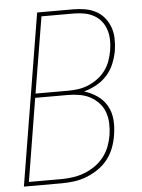

<svg xmlns="http://www.w3.org/2000/svg" viewBox="-53 -777 605 819"><g transform="rotate(-5 250.0 -367.5)"><path d="M16 0 137 -735H292Q318 -735 343 -730.5Q368 -726 389 -714.5Q410 -703 425 -684.5Q440 -666 448 -643Q456 -620 456.5 -594.5Q457 -569 453 -543Q448 -516 437 -489Q426 -462 406.5 -440Q387 -418 360.5 -403.5Q334 -389 307 -382Q337 -373 363 -355Q389 -337 404 -310Q419 -283 421.5 -250.5Q424 -218 418 -184Q414 -158 404 -131.5Q394 -105 376.5 -82.5Q359 -60 334.5 -43.5Q310 -27 284 -17Q258 -7 231 -3.5Q204 0 178 0ZM100 -391H239Q261 -391 283 -394Q305 -397 326.5 -406Q348 -415 367 -429Q386 -443 400 -462Q414 -481 421.5 -502.5Q429 -524 433 -546Q437 -569 436.5 -591.5Q436 -614 429.5 -634.5Q423 -655 410 -671.5Q397 -688 378 -698.5Q359 -709 337 -713Q315 -717 292 -717H154ZM39 -18H178Q202 -18 227 -21.5Q252 -25 276 -34Q300 -43 322 -58Q344 -73 360.5 -94Q377 -115 386 -139Q395 -163 399 -187Q403 -213 402 -238Q401 -263 393 -285.5Q385 -308 368.5 -325.5Q352 -343 331 -354Q310 -365 285 -369Q260 -373 235 -373H97Z"/></g></svg>

Font: Iosevka Term Curly Thin
Style: Italic
Weight: 100
Italic angle: -9°
Designer: Belleve Invis
Foundry: Belleve Invis
Version: Version 32.3.0